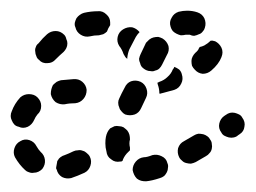

<svg xmlns="http://www.w3.org/2000/svg" viewBox="-33 -310 478 359"><path d="M279 12Q281 8 281 4Q282 -1 280 -5Q278 -14 269 -18Q261 -22 252 -20Q242 -16 236 -16Q227 -15 221 -8Q215 -1 215 8Q216 13 218 17Q220 21 223 24Q227 27 231 28Q235 29 240 29Q251 28 266 23Q270 22 274 19Q277 16 279 12ZM88 -20Q96 -23 104 -27Q108 -29 113 -29Q117 -30 122 -28Q126 -27 129 -24Q133 -21 135 -17Q139 -9 136 0Q133 9 125 13Q112 19 100 23Q91 25 83 21Q75 16 73 7Q72 6 72 5Q72 4 72 3Q73 -2 74 -8Q74 -8 74 -9Q74 -9 75 -10Q77 -14 80 -16Q84 -19 88 -20ZM5 -46Q-3 -42 -6 -33Q-9 -24 -5 -16Q3 -2 14 8Q17 11 21 12Q26 14 30 13Q35 13 39 11Q43 9 46 6Q52 -2 51 -11Q50 -20 43 -26Q39 -30 35 -37Q31 -45 22 -48Q13 -51 5 -46ZM363 -32Q364 -36 363 -41Q363 -45 360 -49Q358 -53 355 -55Q351 -58 347 -59Q342 -60 338 -60Q333 -59 330 -57Q320 -51 311 -46Q303 -42 300 -33Q298 -24 302 -16Q304 -12 308 -9Q311 -6 316 -5Q320 -4 324 -4Q329 -5 333 -7Q342 -12 352 -18Q356 -20 359 -24Q362 -27 363 -32ZM166 -27Q164 -34 164 -42Q164 -49 165 -54Q166 -59 168 -63Q170 -67 173 -70Q177 -72 181 -74Q185 -75 190 -74Q194 -74 198 -72Q202 -69 205 -66Q208 -62 209 -58Q210 -54 210 -49Q209 -46 209 -42Q209 -38 210 -34Q210 -33 210 -31Q210 -30 210 -29Q207 -26 204 -23Q198 -16 196 -9Q195 -9 194 -8Q193 -8 192 -8Q182 -6 175 -12Q167 -17 166 -27ZM420 -90Q418 -94 414 -96Q410 -98 406 -99Q401 -100 397 -99Q393 -98 389 -95L386 -93Q379 -88 377 -79Q375 -70 381 -62Q383 -58 387 -56Q391 -54 395 -53Q400 -52 404 -53Q409 -54 412 -57L415 -59Q423 -64 424 -73Q426 -82 420 -90ZM37 -128Q31 -134 21 -134Q12 -134 5 -128Q-6 -116 -11 -102Q-13 -98 -13 -93Q-13 -89 -11 -85Q-9 -80 -6 -77Q-3 -74 2 -73Q10 -69 19 -73Q27 -77 31 -86Q33 -91 37 -96Q44 -102 44 -112Q44 -121 37 -128ZM190 -109Q191 -105 194 -102Q197 -98 201 -96Q210 -93 219 -96Q227 -99 231 -108Q235 -116 240 -127Q244 -135 241 -144Q238 -153 230 -157Q221 -161 212 -158Q204 -155 200 -146Q194 -135 190 -126Q188 -122 188 -118Q188 -113 190 -109ZM129 -142Q128 -151 121 -157Q114 -163 104 -162Q92 -161 81 -160Q77 -159 73 -157Q69 -154 66 -151Q64 -147 63 -143Q62 -139 62 -134Q64 -125 71 -119Q79 -114 88 -115Q97 -117 108 -117Q117 -118 123 -125Q129 -132 129 -142ZM290 -180Q292 -182 293 -185Q298 -183 302 -180Q306 -176 307 -171Q310 -162 306 -154Q302 -145 293 -142Q282 -139 271 -136Q269 -136 268 -135Q266 -135 265 -135Q265 -144 262 -152Q262 -154 261 -155Q263 -156 265 -157Q274 -160 280 -166Q287 -172 290 -180ZM381 -221Q379 -225 376 -228Q373 -231 369 -233Q367 -233 365 -234Q363 -234 361 -234Q356 -229 349 -225Q345 -223 340 -222Q340 -222 340 -221Q340 -221 339 -220Q338 -216 332 -211Q329 -208 327 -204Q325 -200 325 -196Q325 -191 326 -187Q328 -183 331 -180Q337 -173 346 -172Q355 -172 362 -178Q376 -190 381 -203Q383 -208 383 -212Q383 -217 381 -221ZM229 -192Q230 -187 233 -184Q236 -181 240 -179Q244 -177 249 -177Q253 -176 257 -178Q262 -179 265 -182Q268 -185 270 -189Q275 -199 279 -207Q284 -215 282 -224Q279 -233 271 -238Q267 -240 263 -241Q258 -241 254 -240Q250 -239 246 -236Q243 -233 240 -230Q235 -220 230 -209Q228 -205 227 -200Q227 -196 229 -192ZM93 -229Q93 -233 91 -237Q90 -242 87 -245Q80 -252 71 -252Q62 -252 55 -246Q47 -239 39 -229Q35 -226 34 -222Q32 -218 33 -213Q33 -209 35 -205Q36 -201 40 -198Q46 -191 56 -192Q65 -192 71 -199Q79 -207 86 -213Q89 -216 91 -220Q93 -224 93 -229ZM187 -241Q189 -250 197 -255Q205 -260 214 -259Q222 -257 228 -250Q224 -246 221 -241Q215 -230 209 -218Q206 -211 205 -202Q205 -201 205 -200Q202 -202 201 -204Q199 -207 198 -209Q195 -218 190 -224Q185 -232 187 -241ZM118 -245Q110 -250 108 -259Q106 -263 107 -268Q108 -272 110 -276Q113 -280 116 -282Q120 -285 124 -286Q137 -289 150 -289Q159 -290 166 -283Q173 -277 173 -268Q173 -267 173 -265Q173 -264 173 -263Q173 -263 173 -263Q169 -257 167 -251Q164 -248 160 -246Q156 -245 152 -244Q143 -244 135 -242Q126 -240 118 -245ZM288 -277Q283 -269 286 -260Q287 -256 290 -252Q293 -249 297 -247Q301 -245 305 -244Q310 -244 314 -245Q316 -245 317 -245Q319 -245 322 -245Q326 -243 330 -243Q335 -244 339 -246Q343 -247 346 -251Q349 -254 350 -258Q353 -267 349 -276Q345 -284 336 -287Q327 -290 317 -290Q309 -290 301 -288Q292 -285 288 -277Z"/></svg>

Font: FRB American Cursive Guidelines Dashed Extrabold
Style: Bold Italic
Weight: 800
Italic angle: -25°
Version: Version 2.0;Modular Font Editor K font №1